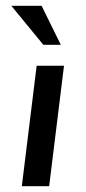

<svg xmlns="http://www.w3.org/2000/svg" viewBox="-20 -640 295 660"><path d="M200 -414 149 0H55L106 -414ZM189 -486H129L19 -620H123Z"/></svg>

Font: Josefin Sans
Style: Italic
Weight: 400
Italic angle: -7°
Designer: Santiago Orozco
Foundry: Typemade
Version: Version 2.000